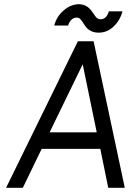

<svg xmlns="http://www.w3.org/2000/svg" viewBox="-20 -897 625 917"><path d="M451 -741Q491 -741 521 -769Q553 -798 565 -843H500Q489 -805 460 -805Q447 -805 438 -816Q434 -821 429.5 -827.5Q425 -834 420 -841Q396 -877 355 -877Q315 -875 284 -847Q267 -833 256 -815Q245 -797 239 -775H305Q318 -813 347 -813Q359 -813 367 -802Q371 -797 375.5 -790.5Q380 -784 384 -777Q407 -741 451 -741ZM217 -265 375 -590 442 -265ZM179 -186H459L497 0H576L427 -700H352L9 0H89Z"/></svg>

Font: Unageo
Style: Regular-Italic
Weight: 400
Designer: Richard Sepsi
Foundry: Richard Sepsi
Version: Version 2.000